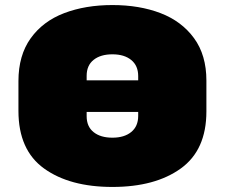

<svg xmlns="http://www.w3.org/2000/svg" viewBox="-20 -730 890 760"><path d="M797 -411V-289Q797 -136 695.5 -63Q594 10 425 10Q256 10 154.5 -63Q53 -136 53 -291V-409Q53 -511 101.5 -578.5Q150 -646 234 -678Q318 -710 425 -710Q532 -710 615.5 -678Q699 -646 748 -579Q797 -512 797 -411ZM323 -430V-412H527V-429Q527 -470 499.5 -492.5Q472 -515 425 -515Q378 -515 350.5 -493Q323 -471 323 -430ZM527 -271V-287H323V-270Q323 -229 350.5 -207Q378 -185 425 -185Q472 -185 499.5 -207.5Q527 -230 527 -271Z"/></svg>

Font: Rubik Mono One
Style: Regular
Weight: 400
Designer: Hubert and Fischer with Elvire Volk Leonovitch (Cyrillic Expansion: Cyreal)
Foundry: Hubert and Fischer with Elvire Volk Leonovitch
Version: Version 2.000